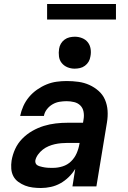

<svg xmlns="http://www.w3.org/2000/svg" viewBox="-20 -934 640 962"><path d="M185 8Q165 8 144.5 5.5Q124 3 106 -4Q88 -11 72 -22.5Q56 -34 47 -51Q38 -68 36.5 -88.5Q35 -109 38 -129Q43 -159 56 -187.5Q69 -216 91.5 -239Q114 -262 142 -278Q170 -294 199.5 -303Q229 -312 259 -315.5Q289 -319 319 -319H396L399 -338Q402 -356 398.5 -374.5Q395 -393 382.5 -405.5Q370 -418 351.5 -422.5Q333 -427 314 -427Q296 -427 278 -424Q260 -421 243.5 -411.5Q227 -402 215 -386.5Q203 -371 200 -353H81Q86 -378 97 -402.5Q108 -427 125.5 -448Q143 -469 166 -485Q189 -501 213.5 -511Q238 -521 263.5 -524.5Q289 -528 314 -528Q344 -528 373 -524Q402 -520 427.5 -508.5Q453 -497 474 -478.5Q495 -460 506 -434.5Q517 -409 519 -380Q521 -351 516 -321L463 0H343L357 -88Q344 -66 324.5 -47Q305 -28 282.5 -15.5Q260 -3 235 2.5Q210 8 185 8ZM247 -93Q270 -93 294 -100.5Q318 -108 336 -125.5Q354 -143 364 -166Q374 -189 378 -213L379 -218H319Q303 -218 286.5 -216.5Q270 -215 254.5 -211.5Q239 -208 223.5 -201.5Q208 -195 194.5 -184.5Q181 -174 170.5 -159.5Q160 -145 157 -130Q156 -123 158.5 -116.5Q161 -110 166.5 -106.5Q172 -103 178.5 -101Q185 -99 192 -97.5Q199 -96 205 -95Q211 -94 218.5 -93.5Q226 -93 233 -93Q240 -93 247 -93ZM354 -590Q335 -590 318 -597Q301 -604 289.5 -618Q278 -632 275.5 -651Q273 -670 276 -689Q278 -703 285 -715Q292 -727 303.5 -735.5Q315 -744 328.5 -747Q342 -750 355 -750Q374 -750 391.5 -743Q409 -736 420 -722Q431 -708 434 -689Q437 -670 433 -651Q431 -637 424 -625Q417 -613 405.5 -604.5Q394 -596 380.5 -593Q367 -590 354 -590ZM216 -836V-914H561V-836Z"/></svg>

Font: Iosevka Aile
Style: Bold Italic
Weight: 700
Italic angle: -9°
Designer: Belleve Invis
Foundry: Belleve Invis
Version: Version 28.0.1; ttfautohint (v1.8.4)